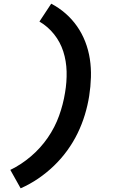

<svg xmlns="http://www.w3.org/2000/svg" viewBox="-20 -861 640 1042"><path d="M92 161 36 61Q96 32 148.5 -13Q201 -58 239.5 -114Q278 -170 300.5 -232.5Q323 -295 333 -358Q343 -416 341.5 -473Q340 -530 323.5 -581.5Q307 -633 273.5 -675Q240 -717 194 -744L258 -841Q300 -819 335.5 -788Q371 -757 398 -718.5Q425 -680 442.5 -635Q460 -590 467.5 -541.5Q475 -493 473.5 -442Q472 -391 464 -340Q456 -289 440.5 -238Q425 -187 401.5 -138.5Q378 -90 345.5 -45Q313 0 273 38.5Q233 77 187.5 108Q142 139 92 161Z"/></svg>

Font: Iosevka HT Extrabold Extended
Style: Italic
Weight: 800
Width: 7
Italic angle: -9°
Monospace: yes
Designer: Belleve Invis
Foundry: Belleve Invis
Version: Version 32.3.0; ttfautohint (v1.8.4)